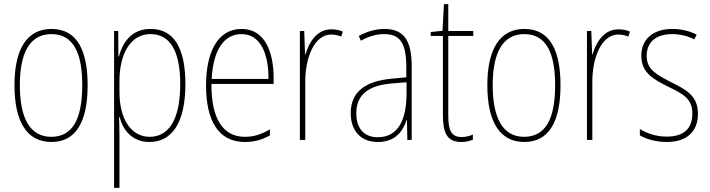

<svg xmlns="http://www.w3.org/2000/svg" viewBox="-20 -677 3435 929"><path d="M404 -264C404 -428 356 -537 229 -537C111 -537 50 -440 50 -265C50 -88 110 10 229 10C347 10 404 -87 404 -264ZM76 -265C76 -423 125 -512 229 -512C339 -512 378 -413 378 -265C378 -102 332 -15 228 -15C124 -15 76 -107 76 -265Z M709 -537C616 -537 574 -472 555 -403H553L552 -527H532V232H558V-21C558 -56 557 -88 556 -110H559C574 -51 617 10 703 10C810 10 877 -80 877 -270C877 -449 819 -537 709 -537ZM708 -512C805 -512 852 -427 852 -270C852 -86 789 -15 704 -15C618 -15 558 -96 558 -232V-284C558 -418 612 -512 708 -512Z M1149 -537C1032 -537 977 -423 977 -263C977 -97 1034 10 1165 10C1213 10 1251 -2 1286 -22V-51C1243 -26 1208 -15 1165 -15C1057 -15 1002 -106 1003 -271H1304V-298C1304 -424 1263 -537 1149 -537ZM1149 -512C1240 -512 1280 -417 1279 -295H1004C1012 -440 1066 -512 1149 -512Z M1583 -535C1511 -535 1475 -470 1458 -414H1456L1452 -527H1431V0H1457V-283C1457 -394 1499 -510 1583 -510C1602 -510 1618 -505 1631 -500L1639 -524C1622 -532 1602 -535 1583 -535Z M1839 -537C1798 -537 1754 -524 1716 -503L1726 -480C1769 -504 1806 -512 1839 -512C1914 -512 1946 -471 1946 -351V-303L1873 -296C1749 -284 1677 -234 1677 -129C1677 -53 1718 10 1808 10C1894 10 1930 -43 1947 -96H1949L1951 0H1972V-356C1972 -486 1931 -537 1839 -537ZM1873 -273 1947 -279V-220C1946 -98 1907 -13 1808 -13C1742 -13 1704 -55 1704 -129C1704 -219 1763 -263 1873 -273Z M2213 -14C2162 -14 2149 -49 2149 -119V-503H2270V-527H2149V-657H2128L2121 -528L2064 -522V-503H2123V-120C2123 -37 2141 10 2212 10C2236 10 2252 5 2268 -1V-26C2254 -19 2234 -14 2213 -14Z M2692 -264C2692 -428 2644 -537 2517 -537C2399 -537 2338 -440 2338 -265C2338 -88 2398 10 2517 10C2635 10 2692 -87 2692 -264ZM2364 -265C2364 -423 2413 -512 2517 -512C2627 -512 2666 -413 2666 -265C2666 -102 2620 -15 2516 -15C2412 -15 2364 -107 2364 -265Z M2972 -535C2900 -535 2864 -470 2847 -414H2845L2841 -527H2820V0H2846V-283C2846 -394 2888 -510 2972 -510C2991 -510 3007 -505 3020 -500L3028 -524C3011 -532 2991 -535 2972 -535Z M3357 -126C3357 -218 3295 -245 3222 -282C3153 -318 3109 -342 3109 -407C3109 -476 3158 -512 3232 -512C3271 -512 3312 -502 3339 -486L3351 -509C3320 -526 3278 -537 3233 -537C3134 -537 3083 -482 3083 -408C3083 -324 3141 -294 3216 -256C3284 -223 3330 -200 3330 -128C3330 -57 3291 -16 3206 -16C3158 -16 3112 -30 3076 -53V-22C3103 -6 3150 10 3206 10C3307 10 3357 -44 3357 -126Z"/></svg>

Font: Noto Sans Condensed Thin
Style: Regular
Weight: 100
Width: 3
Designer: Monotype Design Team
Foundry: Monotype Imaging Inc.
Version: Version 2.013